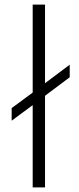

<svg xmlns="http://www.w3.org/2000/svg" viewBox="-20 -820 346 840"><path d="M177 0H123V-360L31 -292V-347L123 -415V-800H177V-456L285 -537V-482L177 -401Z"/></svg>

Font: Tanohe Sans Light
Style: Regular
Weight: 300
Designer: Village Type and Design LLC & Cristiano Sobral
Foundry: Cooper Hewitt Smithsonian Design Museum
Version: Version 1.00;September 29, 2021;FontCreator 13.0.0.2655 64-b